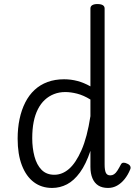

<svg xmlns="http://www.w3.org/2000/svg" viewBox="-20 -910 675 947"><path d="M237 17Q185 17 147 -11.5Q109 -40 88 -94.5Q67 -149 67 -226Q67 -278 76.5 -323Q86 -368 104.5 -404.5Q123 -441 150.5 -466.5Q178 -492 214.5 -505.5Q251 -519 296 -519Q330 -519 362 -510.5Q394 -502 426 -484V-868Q426 -879 435 -884.5Q444 -890 460 -890Q478 -890 487 -884.5Q496 -879 496 -868V-99Q496 -71 502 -58Q508 -45 524 -45Q534 -45 542.5 -50.5Q551 -56 559 -68.5Q567 -81 577 -100Q581 -107 589 -107.5Q597 -108 607 -103Q619 -98 622.5 -90Q626 -82 622 -74Q611 -47 594.5 -26.5Q578 -6 557.5 5.5Q537 17 513 17Q484 17 465 5Q446 -7 436 -30.5Q426 -54 426 -87Q426 -107 426 -126.5Q426 -146 426 -166Q404 -100 374.5 -59.5Q345 -19 310.5 -1Q276 17 237 17ZM139 -228Q139 -180 150 -138.5Q161 -97 185 -72.5Q209 -48 248 -48Q287 -48 320.5 -77Q354 -106 382 -169.5Q410 -233 426 -337V-419Q392 -440 360.5 -448Q329 -456 302 -456Q272 -456 246.5 -446Q221 -436 201 -417.5Q181 -399 167 -371.5Q153 -344 146 -308.5Q139 -273 139 -228Z"/></svg>

Font: Playwrite GB S Light
Style: Regular
Weight: 300
Designer: Veronika Burian, José Scaglione
Foundry: TypeTogether
Version: Version 1.002